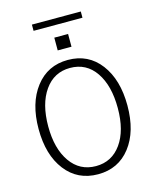

<svg xmlns="http://www.w3.org/2000/svg" viewBox="-146 -1109 984 1222"><g transform="rotate(-15 346.0 -497.5)"><path d="M300.8 -810.5V-894.5H391.6V-810.5ZM184.6 -970.7V-1011.7H506.8V-970.7ZM53.7 -358.4Q53.7 -528.3 133.3 -631.8Q212.9 -735.4 346.7 -735.4Q481.4 -735.4 560.1 -631.3Q638.7 -527.3 638.7 -357.4Q638.7 -186.5 559.6 -84.5Q480.5 17.6 346.7 17.6Q211.9 17.6 132.8 -85Q53.7 -187.5 53.7 -358.4ZM117.2 -358.4Q117.2 -211.9 178.7 -124Q240.2 -36.1 346.7 -36.1Q451.2 -36.1 513.2 -122.6Q575.2 -209 575.2 -357.4Q575.2 -505.9 514.6 -594.2Q454.1 -682.6 346.7 -682.6Q241.2 -682.6 179.2 -594.7Q117.2 -506.8 117.2 -358.4Z"/></g></svg>

Font: Gothic A1 Light
Style: Regular
Weight: 300
Version: Version 2.50